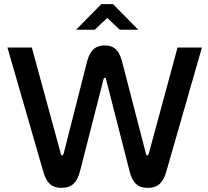

<svg xmlns="http://www.w3.org/2000/svg" viewBox="-20 -900 1008 929"><path d="M367 -71 481 -517C482 -521 484 -524 487 -524C489 -524 492 -521 493 -517L607 -71C621 -17 645 9 695 9C748 9 771 -21 785 -71L957 -670H839L700 -157C697 -149 696 -148 693 -148C690 -148 687 -150 686 -157L573 -593C561 -642 544 -680 487 -680C431 -680 411 -644 399 -593L288 -157C286 -151 284 -148 281 -148C277 -148 275 -151 274 -157L134 -670H16L189 -71C203 -21 225 9 277 9C329 9 353 -18 367 -71ZM348 -756H438L499 -813L560 -756H649L527 -880H470Z"/></svg>

Font: LT Wave Alt Medium
Style: Regular
Weight: 500
Designer: Daniel Lyons
Version: Version 2.5 (Glyphs App)